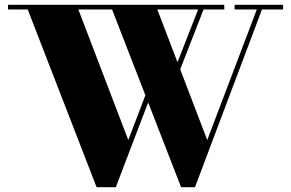

<svg xmlns="http://www.w3.org/2000/svg" viewBox="-20 -770 1213 800"><path d="M382.5 10 95.5 -730.5H13.5V-750H914.5V-730.5H635.5L843.5 -186.5L1050 -730.5H957.5V-750H1159.5V-730.5H1071.5L792.5 10H734.5L447 -730.5H306.5L514.5 -186.5L599 -407.5L610.5 -377.5L462.5 10ZM720.5 -454.5 702 -466 811 -744.5 833 -743Z"/></svg>

Font: Bodoni Moda ExtraBold
Style: Regular
Weight: 800
Version: Version 2.005